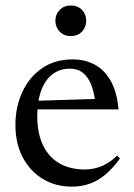

<svg xmlns="http://www.w3.org/2000/svg" viewBox="-20 -686 498 716"><path d="M250.5 -464.5Q300 -464.5 336.8 -443Q373.5 -421.5 395.2 -380Q417 -338.5 422 -278H107.5L108.5 -310L371.5 -318L336 -297.5Q332 -339.5 320.5 -369Q309 -398.5 289.5 -414.2Q270 -430 240.5 -430Q203.5 -430 176.2 -409.5Q149 -389 134 -349.2Q119 -309.5 119 -253Q119 -188 140.8 -143.5Q162.5 -99 202.2 -76.5Q242 -54 296.5 -54Q318.5 -54 339.5 -59.8Q360.5 -65.5 380.2 -77.2Q400 -89 416.5 -106L427.5 -95Q400.5 -58 372.8 -34.8Q345 -11.5 314.2 -0.8Q283.5 10 248 10Q187.5 10 140 -18.5Q92.5 -47 65 -98.8Q37.5 -150.5 37.5 -220.5Q37.5 -287 63 -342.5Q88.5 -398 136.2 -431.2Q184 -464.5 250.5 -464.5ZM244 -551.5Q218.5 -551.5 202.5 -568.2Q186.5 -585 186.5 -608.5Q186.5 -632.5 202.5 -649Q218.5 -665.5 244 -665.5Q270 -665.5 285.8 -649Q301.5 -632.5 301.5 -608.5Q301.5 -585 285.8 -568.2Q270 -551.5 244 -551.5Z"/></svg>

Font: Newsreader 36pt
Style: Regular
Weight: 400
Designer: Hugues Gentile
Foundry: Production Type
Version: Version 1.003